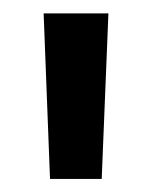

<svg xmlns="http://www.w3.org/2000/svg" viewBox="-20 -682 226 286"><path d="M141.5 -662 131.5 -415.5H54.5L45 -662Z"/></svg>

Font: Anek Kannada Medium Medium
Style: Regular
Weight: 500
Version: Version 1.003